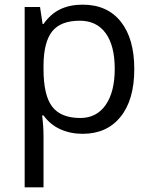

<svg xmlns="http://www.w3.org/2000/svg" viewBox="-20 -565 653 825"><path d="M335 10Q283 10 239.5 -9.5Q196 -29 167 -69H161Q167 -22 167 20V240H86V-535H152L163 -462H167Q198 -506 239.5 -525.5Q281 -545 335 -545Q441 -545 499 -472Q557 -399 557 -268Q557 -136 498 -63Q439 10 335 10ZM323 -476Q241 -476 204.5 -430.5Q168 -385 167 -286V-268Q167 -155 204.5 -106.5Q242 -58 325 -58Q395 -58 434 -114Q473 -170 473 -269Q473 -369 434 -422.5Q395 -476 323 -476Z"/></svg>

Font: Stephens Clock
Style: Regular
Weight: 400
Designer: Peter Wiegel (catfonts.de) with slight modifications by DT1.org
Version: Version 0.9.1